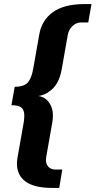

<svg xmlns="http://www.w3.org/2000/svg" viewBox="-20 -750 468 940"><path d="M210 -260Q239 -231 239 -184Q239 -170 236 -150L206 20Q205 25 205 34Q205 54 217.5 67Q230 80 250 80H285L270 170H235Q148 170 105.5 139Q63 108 63 51Q63 37 66 20L96 -150Q99 -170 99 -184Q99 -212 84.5 -223.5Q70 -235 36 -235L52 -325Q94 -325 113.5 -343.5Q133 -362 142 -410L172 -580Q184 -651 239 -690.5Q294 -730 393 -730H428L412 -640H377Q354 -640 335.5 -623Q317 -606 312 -580L282 -410Q268 -331 218 -300Q198 -285 169 -280Q193 -276 210 -260Z"/></svg>

Font: Scada
Style: Bold Italic
Weight: 700
Italic angle: -10°
Version: Version 4.000